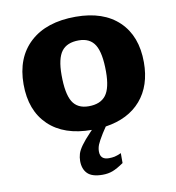

<svg xmlns="http://www.w3.org/2000/svg" viewBox="-84 -607 837 915"><g transform="rotate(-10 334.0 -150.0)"><path d="M374 38Q354 70.5 347.2 87Q340.5 103.5 340.5 120.5Q340.5 160 382 160Q397.5 160 409.8 157.5Q422 155 442 146V194Q410 216 388.2 224.2Q366.5 232.5 339 232.5Q288.5 232.5 266.5 210.5Q244.5 188.5 244.5 149.5Q244.5 132 249.5 115.2Q254.5 98.5 270 76.8Q285.5 55 315.5 23.5L325.5 13Q191.5 13 117 -58.5Q42.5 -130 42.5 -257Q42.5 -386 121.5 -458.8Q200.5 -531.5 342 -531.5Q476.5 -531.5 551 -460Q625.5 -388.5 625.5 -261.5Q625.5 -148.5 565 -78.2Q504.5 -8 393.5 8.5ZM330.5 -100.5Q387.5 -100.5 413.8 -134.8Q440 -169 440 -249Q440 -339 416 -378.5Q392 -418 337.5 -418Q280.5 -418 254.5 -383.8Q228.5 -349.5 228.5 -269.5Q228.5 -179.5 252.2 -140Q276 -100.5 330.5 -100.5Z"/></g></svg>

Font: Newsreader 6pt
Style: Bold
Weight: 700
Designer: Hugues Gentile
Foundry: Production Type
Version: Version 1.003; ttfautohint (v1.8.3)